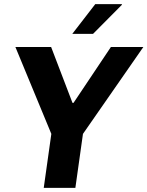

<svg xmlns="http://www.w3.org/2000/svg" viewBox="-20 -915 718 935"><path d="M333 -414H338L520 -686H678L384 -263L347 0H193L230 -263L55 -686H229ZM573 -895 574 -892 433 -750H332L444 -895Z"/></svg>

Font: Chivo
Style: Bold Italic
Weight: 700
Italic angle: -8.05°
Designer: Hector Gatti
Foundry: Omnibus-Type
Version: Version 1.007